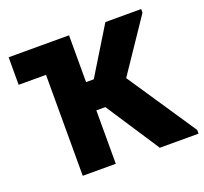

<svg xmlns="http://www.w3.org/2000/svg" viewBox="-121 -842 1043 983"><g transform="rotate(-20 400.5 -350.0)"><path d="M398 -291H349V0H169V-550H20V-700H349V-445H391L547 -700H742V-680L549 -394L800 -20V0H589Z"/></g></svg>

Font: Tilda Sans Black
Style: Regular
Weight: 900
Designer: ParaType Ltd
Foundry: ParaType Ltd
Version: Version 1.009